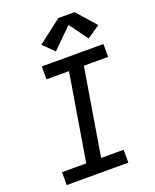

<svg xmlns="http://www.w3.org/2000/svg" viewBox="-175 -1078 950 1176"><g transform="rotate(-20 300.0 -489.5)"><path d="M51 0V-84H209L303 -651H156V-735H558V-651H400L306 -84H453V0ZM269 -792 199 -861 353 -979H459L568 -855L485 -798L397 -918Z"/></g></svg>

Font: Iosevka Curly MdExObl
Style: Regular
Weight: 500
Width: 7
Italic angle: -9°
Monospace: yes
Designer: Belleve Invis
Foundry: Belleve Invis
Version: Version 11.1.0; ttfautohint (v1.8.3)